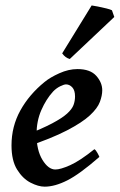

<svg xmlns="http://www.w3.org/2000/svg" viewBox="-20 -678 446 716"><path d="M361.3 -341.3Q361.3 -321.8 352.5 -298.1Q343.8 -274.4 315.2 -247.8Q286.6 -221.2 229.7 -191.7Q172.9 -162.1 77.1 -129.9L73.7 -173.3Q137.2 -198.2 174.6 -218Q211.9 -237.8 230.2 -254.4Q248.5 -271 254.2 -286.4Q259.8 -301.8 259.8 -318.4Q259.8 -341.3 249.5 -352.3Q239.3 -363.3 226.1 -363.3Q218.8 -363.3 204.3 -356.2Q189.9 -349.1 177.7 -336.4Q151.9 -308.1 134 -267.1Q116.2 -226.1 116.2 -176.8Q116.2 -118.2 138.2 -82Q160.2 -45.9 186.5 -45.9Q205.6 -45.9 241.7 -62Q277.8 -78.1 332 -121.6Q337.4 -118.7 343.5 -107.4Q349.6 -96.2 350.6 -92.8Q277.3 -28.8 231 -5.4Q184.6 18.1 146.5 18.1Q123 18.1 94 3.2Q64.9 -11.7 43.9 -45.4Q22.9 -79.1 22.9 -135.7Q22.9 -206.5 55.9 -266.1Q88.9 -325.7 146 -372.1Q166.5 -389.2 201.2 -404.8Q235.8 -420.4 269 -420.4Q316.4 -420.4 338.9 -395.3Q361.3 -370.1 361.3 -341.3ZM397.5 -639.6 406.2 -614.7 240.2 -458Q223.6 -462.4 211.9 -479L321.8 -657.7Q329.1 -656.7 345.2 -653.6Q361.3 -650.4 377 -646.5Q392.6 -642.6 397.5 -639.6Z"/></svg>

Font: Dai Banna SIL Medium
Style: Italic
Weight: 500
Italic angle: -11°
Designer: Victor Gaultney
Foundry: SIL International
Version: Version 4.000